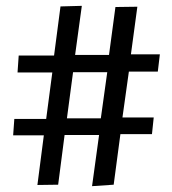

<svg xmlns="http://www.w3.org/2000/svg" viewBox="-20 -646 590 657"><path d="M295 -9 319 -184H201L179 -14L108 -13L130 -183H25L29 -239H138L159 -398H40L44 -456H165L187 -624L260 -626L237 -458H353L375 -622L450 -623L428 -460H527L520 -401H421L399 -244H506L500 -187H392L369 -14ZM209 -241H325L347 -399H230Z"/></svg>

Font: Inconsolata SemiExpanded Medium
Style: Regular
Weight: 500
Width: 6
Monospace: yes
Designer: Raph Levien, Cyreal, Brenton Simpson
Foundry: Raph Levien, Cyreal, Google
Version: Version 3.001; ttfautohint (v1.8.2.53-6de2)